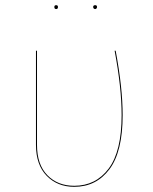

<svg xmlns="http://www.w3.org/2000/svg" viewBox="-20 -713 593 742"><path d="M454 -268Q454 -127 403 -59Q352 9 267 9Q202 9 160.5 -33.5Q119 -76 119 -153V-517H123V-153Q123 -77 163 -36Q203 5 267 5Q350 5 400 -61.5Q450 -128 450 -268Q450 -374 423 -517H427Q454 -374 454 -268ZM204 -686Q204 -678 197 -678Q190 -678 190 -686Q190 -693 197 -693Q204 -693 204 -686ZM355 -686Q355 -683 353 -680.5Q351 -678 348 -678Q344 -678 342 -680.5Q340 -683 340 -686Q340 -693 348 -693Q355 -693 355 -686Z"/></svg>

Font: FiraGO Four
Style: Regular
Weight: 100
Designer: bBox Type
Foundry: bBox Type GmbH
Version: Version 1.001